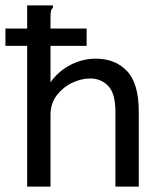

<svg xmlns="http://www.w3.org/2000/svg" viewBox="-27 -687 597 707"><path d="M73 -667H168V-659Q162 -653 160.5 -646Q159 -639 159 -622V-384Q188 -425 232.5 -448Q277 -471 326 -471Q397 -471 440.5 -425.5Q484 -380 484 -276V0H398V-275Q398 -343 371.5 -370.5Q345 -398 305 -398Q272 -398 238.5 -382Q205 -366 182 -336Q159 -306 159 -264V0H73ZM-7 -518V-582H292V-518Z"/></svg>

Font: Inconsolata SemiExpanded Medium
Style: Regular
Weight: 500
Width: 6
Monospace: yes
Designer: Raph Levien, Cyreal, Brenton Simpson
Foundry: Raph Levien, Cyreal, Google
Version: Version 3.001; ttfautohint (v1.8.2.53-6de2)